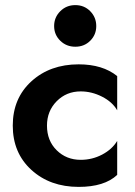

<svg xmlns="http://www.w3.org/2000/svg" viewBox="-20 -722 528 752"><path d="M164 -230Q164 -171 202 -133.5Q240 -96 296 -96Q341 -96 380 -116.5Q419 -137 439 -170V-37Q389 10 288 10Q176 10 103 -56.5Q30 -123 30 -230Q30 -337 103 -403.5Q176 -470 288 -470Q382 -470 439 -424V-290Q420 -323 379.5 -343.5Q339 -364 296 -364Q240 -364 202 -325.5Q164 -287 164 -230ZM216 -562.5Q192 -586 192 -620Q192 -654 216 -678Q240 -702 275 -702Q310 -702 333.5 -678Q357 -654 357 -620Q357 -586 333.5 -562.5Q310 -539 275 -539Q240 -539 216 -562.5Z"/></svg>

Font: Renner*
Style: Semi
Weight: 600
Version: Version 003.000 ; ttfautohint (v0.97) -l 8 -r 50 -G 200 -x 1